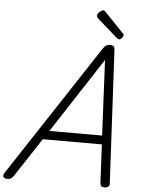

<svg xmlns="http://www.w3.org/2000/svg" viewBox="-125 -1343 1047 1415"><g transform="rotate(5 399.0 -635.5)"><path d="M-18 14Q-39 14 -45.5 1.5Q-52 -11 -40 -29L601 -1004Q613 -1022 624 -1028.5Q635 -1035 655 -1035Q671 -1035 679.5 -1027.5Q688 -1020 688 -996L739 -22Q741 -5 732 4.5Q723 14 702 14Q684 14 678 7Q672 0 670 -17L656 -300H219L34 -18Q20 2 11 8Q2 14 -18 14ZM262 -365H652L625 -922ZM714 -1082Q710 -1082 706.5 -1084.5Q703 -1087 697 -1091L548 -1222Q541 -1229 539 -1233Q537 -1237 537 -1242Q537 -1250 544.5 -1260Q552 -1270 562.5 -1277.5Q573 -1285 581 -1285Q587 -1285 590 -1282.5Q593 -1280 598 -1275L739 -1128Q744 -1123 744.5 -1119.5Q745 -1116 745 -1113Q745 -1105 734 -1093.5Q723 -1082 714 -1082Z"/></g></svg>

Font: Playwrite CO Light
Style: Regular
Weight: 300
Version: Version 1.002